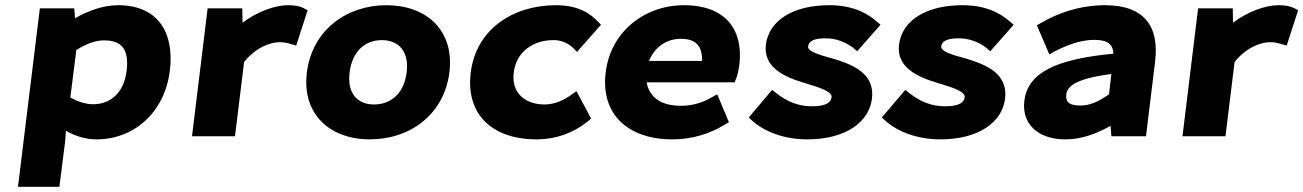

<svg xmlns="http://www.w3.org/2000/svg" viewBox="-20 -523 5003 737"><path d="M351 12C492 12 612 -89 632 -252C650 -398 586 -503 434 -503C375 -503 317 -481 268 -453L265 -491H133L49 194H208L230 20L233 -21C268 -1 308 12 351 12ZM273 -331C315 -357 348 -368 380 -368C448 -368 476 -333 466 -251C455 -160 397 -123 339 -123C313 -123 285 -129 250 -149Z M882 0 917 -285C964 -344 1022 -361 1052 -361C1071 -361 1080 -359 1096 -354L1117 -348L1161 -484L1147 -491C1130 -500 1111 -503 1085 -503C1035 -503 967 -478 911 -436L910 -491H777L717 0Z M1400 12C1554 12 1685 -84 1705 -245C1725 -407 1617 -503 1463 -503C1310 -503 1178 -407 1158 -245C1138 -84 1247 12 1400 12ZM1446 -369C1510 -369 1551 -326 1541 -245C1531 -165 1481 -122 1416 -122C1352 -122 1312 -164 1322 -245C1332 -327 1382 -369 1446 -369Z M2040 12C2113 12 2180 -12 2235 -56L2249 -68L2193 -173L2174 -160C2146 -139 2110 -122 2070 -122C1995 -122 1942 -167 1952 -245C1962 -324 2026 -369 2104 -369C2134 -369 2159 -359 2181 -338L2195 -324L2287 -428L2275 -440C2243 -475 2194 -503 2114 -503C1945 -503 1807 -407 1787 -245C1767 -85 1868 12 2040 12Z M2561 12C2639 12 2707 -11 2761 -44L2778 -54L2733 -161L2713 -150C2676 -128 2637 -117 2593 -117C2520 -117 2473 -147 2462 -207H2800L2805 -220C2811 -233 2815 -253 2818 -274C2834 -405 2769 -503 2605 -503C2456 -503 2324 -403 2305 -245C2285 -85 2390 12 2561 12ZM2593 -374C2650 -374 2676 -348 2675 -289H2471C2495 -347 2543 -374 2593 -374Z M2867 -60C2913 -18 2990 12 3078 12C3229 12 3316 -56 3327 -144C3339 -240 3255 -274 3184 -296C3114 -315 3080 -327 3082 -345C3084 -361 3097 -376 3149 -376C3189 -376 3226 -362 3257 -338L3270 -326L3360 -428L3346 -440C3308 -473 3253 -503 3163 -503C3021 -503 2931 -442 2920 -352C2909 -264 2992 -227 3067 -205C3135 -185 3174 -170 3172 -150C3170 -131 3153 -115 3097 -115C3044 -115 3001 -133 2959 -166L2944 -178L2854 -72Z M3378 -60C3424 -18 3501 12 3589 12C3740 12 3827 -56 3838 -144C3850 -240 3766 -274 3695 -296C3625 -315 3591 -327 3593 -345C3595 -361 3608 -376 3660 -376C3700 -376 3737 -362 3768 -338L3781 -326L3871 -428L3857 -440C3819 -473 3764 -503 3674 -503C3532 -503 3442 -442 3431 -352C3420 -264 3503 -227 3578 -205C3646 -185 3685 -170 3683 -150C3681 -131 3664 -115 3608 -115C3555 -115 3512 -133 3470 -166L3455 -178L3365 -72Z M4069 12C4133 12 4189 -10 4243 -40L4246 0H4379L4414 -288C4430 -421 4373 -503 4222 -503C4122 -503 4038 -471 3978 -436L3960 -426L4008 -314L4027 -325C4075 -350 4129 -370 4180 -370C4236 -370 4252 -350 4254 -317C4031 -296 3925 -243 3912 -136C3901 -48 3964 12 4069 12ZM4246 -239 4237 -161C4195 -132 4164 -118 4127 -118C4086 -118 4069 -130 4073 -161C4077 -191 4107 -221 4246 -239Z M4684 0 4719 -285C4766 -344 4824 -361 4854 -361C4873 -361 4882 -359 4898 -354L4919 -348L4963 -484L4949 -491C4932 -500 4913 -503 4887 -503C4837 -503 4769 -478 4713 -436L4712 -491H4579L4519 0Z"/></svg>

Font: Falling Sky
Style: ExBdObl
Weight: 400
Designer: Paul D. Hunt
Foundry: Adobe Systems Incorporated
Version: Version 1.02